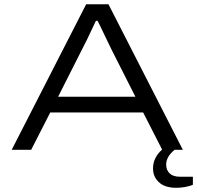

<svg xmlns="http://www.w3.org/2000/svg" viewBox="-20 -706 929 905"><path d="M35.2 0 386.2 -686H491.2L841.8 0H803.2Q763.2 32.2 763.2 69.8Q763.2 95.2 779.5 111.1Q795.9 127 828.1 127H889.2V165Q854 179.2 809.1 179.2Q781.2 179.2 757.8 170.7Q734.4 162.1 717.8 140.6Q701.2 119.1 701.2 87.9Q701.2 37.1 744.1 -1L654.8 -175.8H216.8L127 0ZM253.9 -250H618.2L506.8 -470.2Q499 -484.9 473.6 -538.8Q448.2 -592.8 439.9 -607.9H432.1Q382.8 -502 365.2 -470.2Z"/></svg>

Font: Archivo Expanded Light
Style: Regular
Weight: 300
Width: 7
Designer: Hector Gatti
Foundry: Omnibus-Type
Version: Version 2.001